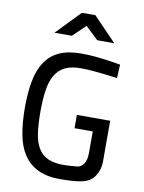

<svg xmlns="http://www.w3.org/2000/svg" viewBox="-100 -1000 807 1079"><g transform="rotate(10 303.0 -460.0)"><path d="M278 -931H355L487 -794H390L317 -863L245 -794H146ZM350 -361H540V-127Q540 -82 516 -45Q492 -8 441 2Q411 8 378 9.5Q345 11 319 11Q242 11 191 -14.5Q140 -40 109.5 -87Q79 -134 67 -201.5Q55 -269 55 -352Q55 -437 67.5 -503Q80 -569 110 -614Q140 -659 190 -682Q240 -705 316 -705Q354 -705 393 -701.5Q432 -698 465 -693Q503 -688 540 -681L536 -604Q500 -609 464 -613Q432 -617 395.5 -620Q359 -623 327 -623Q271 -623 235.5 -605Q200 -587 180 -551.5Q160 -516 152.5 -463.5Q145 -411 145 -342Q145 -274 152 -223Q159 -172 179 -138Q199 -104 234 -87.5Q269 -71 325 -71Q343 -71 364 -72.5Q385 -74 403 -76Q424 -78 439 -99.5Q454 -121 454 -163V-285H350Z"/></g></svg>

Font: Panefresco 500wt
Style: Regular
Weight: 700
Foundry: Campivisivi & Chank Co
Version: Version 1.001